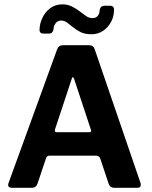

<svg xmlns="http://www.w3.org/2000/svg" viewBox="-20 -878 712 897"><path d="M404.7 -272 326.3 -509.3Q319.7 -525.7 315 -509.3L237 -273.7Q233.3 -260.3 246 -260.3H398.3Q409 -261 404.7 -272ZM194.7 -137.7 155.7 -21.3Q149 -0.7 128.7 -0.7H37Q10.7 -0.7 21 -26L246.7 -647Q254.3 -666.7 274.3 -666.7H396Q416.7 -666.7 422.7 -647L635.3 -26.7Q644.3 -0.7 620.7 -0.7H513.3Q493.7 -0.7 487 -21.3L448 -138.3Q442.7 -149.7 430 -150.7H210.7Q199 -150.7 194.7 -137.7ZM407.7 -718Q376.7 -718 357.2 -727.7Q337.7 -737.3 322.5 -749.7Q307.3 -762 294 -772Q280.7 -782 265.7 -782Q245.7 -782 235.3 -762.3Q230.3 -753.3 230 -740.7Q226 -721 209.3 -721H184.3Q163.7 -721 164.7 -740.3Q165.7 -767 176 -789.7Q189 -820.7 214 -839.2Q239 -857.7 271.3 -857.7Q295.3 -857.7 315.3 -848Q335.3 -838.3 351.2 -825.8Q367 -813.3 381.7 -803.3Q396.3 -793.3 412.7 -793.3Q430.7 -793.3 439.7 -808Q444.7 -816.3 445.7 -830Q448.3 -850 467 -851.3H492.3Q514.3 -851.3 512.7 -830.3Q512 -802.3 501.3 -780.3Q486.3 -750.3 462 -734.2Q437.7 -718 407.7 -718Z"/></svg>

Font: Vivano Light
Style: Regular
Weight: 300
Designer: Joe Prince, Josias Burgherr
Version: Version 2.064;September 19, 2022;FontCreator 14.0.0.2877 64-